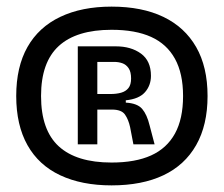

<svg xmlns="http://www.w3.org/2000/svg" viewBox="-20 -720 676 580"><path d="M317 -160Q227 -160 162 -190.5Q97 -221 63 -281.5Q29 -342 29 -430Q29 -518 63 -578Q97 -638 162 -669Q227 -700 317 -700Q409 -700 473.5 -669Q538 -638 572.5 -578Q607 -518 607 -430Q607 -342 572.5 -281.5Q538 -221 473.5 -190.5Q409 -160 317 -160ZM317 -229Q389 -229 436.5 -250.5Q484 -272 508.5 -316.5Q533 -361 533 -430Q533 -498 508.5 -542.5Q484 -587 436.5 -608.5Q389 -630 317 -630Q211 -630 157.5 -581Q104 -532 104 -430Q104 -327 157.5 -278Q211 -229 317 -229ZM215 -284V-580H330Q376 -580 406 -558Q436 -536 436 -491Q436 -462 418 -441.5Q400 -421 360 -417V-410Q395 -408 409.5 -391Q424 -374 432 -341L447 -284H383L373 -336Q368 -359 357.5 -374Q347 -389 318 -389H274V-284ZM274 -436H314Q332 -436 346 -440Q360 -444 368 -454Q376 -464 376 -483Q376 -503 368.5 -514Q361 -525 349.5 -529Q338 -533 325 -533H274Z"/></svg>

Font: Bricolage Grotesque 28pt
Style: Regular
Weight: 400
Version: Version 1.001;gftools[0.9.33.dev8+g029e19f]